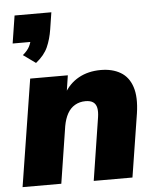

<svg xmlns="http://www.w3.org/2000/svg" viewBox="-55 -833 715 879"><g transform="rotate(-5 302.5 -393.0)"><path d="M124 -561 67 -602Q89 -620 98.5 -639Q108 -658 110 -679L143 -659H25L45 -786H214L202 -709Q195 -664 179 -628Q163 -592 124 -561ZM13 0 91 -492H264L251 -407H244Q270 -454 314 -478.5Q358 -503 416 -503Q469 -503 506.5 -481Q544 -459 559.5 -412Q575 -365 564 -291L518 0H340L385 -288Q389 -314 385.5 -331.5Q382 -349 369.5 -358Q357 -367 334 -367Q307 -367 285.5 -354.5Q264 -342 251 -318.5Q238 -295 232 -262L191 0Z"/></g></svg>

Font: Nunito Sans 12pt Black
Style: Italic
Weight: 900
Italic angle: -9°
Designer: Vernon Adams
Foundry: Vernon Adams
Version: Version 3.101;gftools[0.9.27]